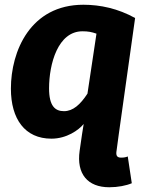

<svg xmlns="http://www.w3.org/2000/svg" viewBox="-20 -568 614 810"><path d="M491 97C473 97 468 88 472 66L481 -1L550 -492C478 -532 403 -548 332 -548C108 -548 26 -352 26 -194C26 -66 85 17 197 17C261 17 312 -19 333 -45L326 -1L316 68C302 166 350 222 441 222C477 222 513 215 536 205L519 92C512 95 504 97 491 97ZM250 -99C213 -99 187 -120 187 -195C187 -298 224 -436 328 -436C352 -436 367 -433 387 -426L349 -173C319 -127 288 -99 250 -99Z"/></svg>

Font: Fira Sans
Style: Bold Italic
Weight: 700
Italic angle: -8°
Designer: bBox Type GmbH & Carrois Corporate GbR & Edenspiekermann AG
Foundry: bBox Type GmbH & Carrois Corporate GbR & Edenspiekermann AG
Version: Version 4.301;PS 004.301;hotconv 1.0.88;makeotf.lib2.5.64775